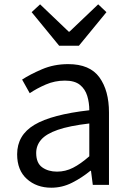

<svg xmlns="http://www.w3.org/2000/svg" viewBox="-20 -853 603 886"><path d="M216.8 13.2Q148.9 13.2 104 -27.1Q59.1 -67.4 59.1 -141.1Q59.1 -229.5 138.9 -277.1Q218.8 -324.7 392.1 -344.2Q392.1 -378.9 382.6 -410.4Q373 -441.9 348.9 -461.4Q324.7 -481 279.8 -481Q232.9 -481 191.2 -462.9Q149.4 -444.8 117.2 -422.9L82 -485.8Q118.7 -509.8 173.8 -533.4Q229 -557.1 294.9 -557.1Q394.5 -557.1 438.7 -496.1Q482.9 -435.1 482.9 -334V0H408.2L399.9 -64.9H397Q357.9 -32.7 312.5 -9.8Q267.1 13.2 216.8 13.2ZM243.2 -61Q282.2 -61 317.1 -78.9Q352.1 -96.7 392.1 -131.8V-283.2Q300.3 -272.5 246.8 -253.9Q193.4 -235.4 170.2 -208.7Q147 -182.1 147 -147Q147 -100.6 174.8 -80.8Q202.6 -61 243.2 -61ZM252.9 -642.1 126 -796.9 165 -833 296.9 -707H300.8L433.1 -833L471.2 -796.9L344.2 -642.1Z"/></svg>

Font: Source Han Sans CN
Style: Regular
Weight: 400
Designer: Ryoko NISHIZUKA  (kana, bopomofo & ideographs); Paul D. Hunt (Latin, Greek & Cyrillic); Sandoll Communications , Soo-you
Foundry: Adobe
Version: Version 2.004;hotconv 1.0.118;makeotfexe 2.5.65603